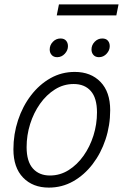

<svg xmlns="http://www.w3.org/2000/svg" viewBox="-20 -845 573 873"><path d="M41 -166Q41 -235 62 -298.5Q83 -362 121 -411.5Q159 -461 209.5 -489.5Q260 -518 320 -518Q393 -518 437 -472.5Q481 -427 481 -344Q481 -275 460 -211.5Q439 -148 401 -98.5Q363 -49 312.5 -20.5Q262 8 202 8Q129 8 85 -37.5Q41 -83 41 -166ZM101 -176Q101 -111 129.5 -79Q158 -47 207 -47Q253 -47 292 -71.5Q331 -96 360 -137Q389 -178 405 -229Q421 -280 421 -334Q421 -399 393 -431Q365 -463 315 -463Q269 -463 230 -438.5Q191 -414 162 -373Q133 -332 117 -281Q101 -230 101 -176ZM206 -620Q206 -640 220.5 -655Q235 -670 255 -670Q272 -670 280.5 -660Q289 -650 289 -635Q289 -616 274.5 -600.5Q260 -585 240 -585Q224 -585 215 -595Q206 -605 206 -620ZM396 -620Q396 -640 410.5 -655Q425 -670 445 -670Q462 -670 470.5 -660Q479 -650 479 -635Q479 -616 464.5 -600.5Q450 -585 430 -585Q414 -585 405 -595Q396 -605 396 -620ZM238 -775 248 -825H519L509 -775Z"/></svg>

Font: Radio Canada Light
Style: Italic
Weight: 300
Italic angle: -12°
Designer: Charles Daoud, Etienne Aubert Bonn, Alexandre Saumier Demers, Jacques Le Bailly
Foundry: Radio-Canada
Version: Version 2.104; ttfautohint (v1.8.4.7-5d5b);gftools[0.9.28.de